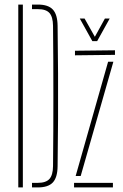

<svg xmlns="http://www.w3.org/2000/svg" viewBox="-20 -820 538 840"><path d="M60 0V-800H80V0ZM120 0V-20H145Q181 -20 196.2 -37Q211.5 -54 212 -93Q213 -170 213.2 -246.8Q213.5 -323.5 213.5 -400Q213.5 -476.5 213.2 -553.2Q213 -630 212 -707Q211.5 -746 196.5 -763Q181.5 -780 146 -780H120V-800H146Q191 -800 211.2 -778.2Q231.5 -756.5 232 -707Q233.5 -597 234 -498.2Q234.5 -399.5 234 -301Q233.5 -202.5 232 -93Q231.5 -43.5 211.2 -21.8Q191 0 145 0ZM304 0V-20H474V0ZM308 -578V-598L483 -600V-580ZM311 -50 453 -550H476L333 -50ZM384 -640 329 -739H350L395 -659L439 -739H460L405 -640Z"/></svg>

Font: Big Shoulders Stencil Thin
Style: Regular
Weight: 100
Designer: Patric King
Foundry: XO Type Co
Version: Version 2.001